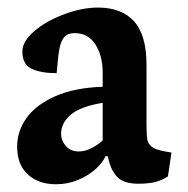

<svg xmlns="http://www.w3.org/2000/svg" viewBox="-20 -471 493 503"><path d="M256.8 -62.5 262.7 -61 264.2 -54.2Q271 -23.9 287.8 -6.8Q304.7 10.3 342.3 10.3Q369.6 10.3 386.5 5.9Q403.3 1.5 419.9 -8.8L429.2 -71.3L410.2 -74.7Q386.7 -79.1 377.2 -86.7Q367.7 -94.2 365.7 -106.4Q363.8 -118.7 363.8 -147.5V-301.3Q363.8 -379.4 331.1 -415.3Q298.3 -451.2 236.8 -451.2Q195.3 -451.2 148.4 -433.8Q101.6 -416.5 70.1 -389.6Q38.6 -362.8 38.6 -336.4Q38.6 -301.8 63.5 -290.5Q88.4 -279.3 128.4 -279.3Q131.8 -322.3 135.7 -343.3Q139.6 -364.3 148.7 -374.3Q157.7 -384.3 175.3 -384.3Q210.9 -384.3 230 -354.5Q249 -324.7 249 -280.3V-243.7Q175.8 -241.2 125.5 -219.2Q75.2 -197.3 50 -162.6Q24.9 -127.9 24.9 -86.9Q24.9 -39.6 53 -13.9Q81.1 11.7 126.5 11.7Q157.7 11.7 184.8 0.2Q211.9 -11.2 230.7 -28.3Q249.5 -45.4 256.8 -62.5ZM249 -103Q236.3 -91.3 219.5 -82.8Q202.6 -74.2 186.5 -74.2Q165 -74.2 152.6 -88.4Q140.1 -102.5 140.1 -120.6Q140.1 -148.9 165.3 -170.4Q190.4 -191.9 249 -201.7Z"/></svg>

Font: Neuton
Style: Bold
Weight: 700
Designer: Brian M Zick
Foundry: Brian M Zick
Version: Version 1.560